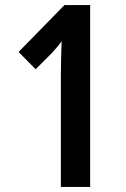

<svg xmlns="http://www.w3.org/2000/svg" viewBox="-20 -734 494 754"><path d="M334 0H219V-441Q219 -474 220 -507Q221 -540 222 -572Q209 -553 182 -524L120 -462L53 -530L233 -714H334Z"/></svg>

Font: Noto Sans Ethiopic ExtraCondensed SemiBold
Style: Regular
Weight: 600
Width: 2
Designer: Monotype Design Team
Foundry: Monotype Imaging Inc.
Version: Version 2.102; ttfautohint (v1.8.4.7-5d5b)